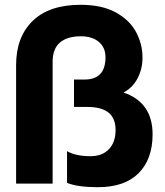

<svg xmlns="http://www.w3.org/2000/svg" viewBox="-20 -764 688 799"><path d="M259 -3V-135Q295 -114 357 -114Q406 -114 433.5 -143.5Q461 -173 461 -222Q461 -272 431.5 -295.5Q402 -319 343 -319H288V-433H332Q419 -433 419 -526Q419 -566 391.5 -589.5Q364 -613 316 -613Q260 -613 229.5 -587Q199 -561 199 -507V0H47V-493Q47 -610 116 -677Q185 -744 315 -744Q404 -744 461.5 -712.5Q519 -681 546 -631Q573 -581 573 -524Q573 -477 552.5 -438Q532 -399 494 -379Q615 -338 615 -205Q615 -102 557 -43.5Q499 15 387 15Q303 15 259 -3Z"/></svg>

Font: Prompt SemiBold
Style: Regular
Weight: 600
Designer: Katatrad Team
Foundry: CadsonDemak
Version: Version 1.000